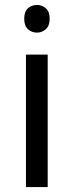

<svg xmlns="http://www.w3.org/2000/svg" viewBox="-20 -757 298 777"><path d="M173 -536V0H85V-536ZM130 -737Q150 -737 165.5 -723.5Q181 -710 181 -681Q181 -653 165.5 -639Q150 -625 130 -625Q108 -625 93 -639Q78 -653 78 -681Q78 -710 93 -723.5Q108 -737 130 -737Z"/></svg>

Font: lkannada25
Style: Book
Weight: 400
Designer: Jelle Bosma - Monotype Design Team
Foundry: Monotype Imaging Inc.
Version: Version 2.003